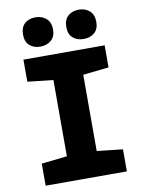

<svg xmlns="http://www.w3.org/2000/svg" viewBox="-100 -1003 800 1071"><g transform="rotate(-10 300.0 -467.5)"><path d="M70 0V-125L215 -141V-573L70 -589V-714H530V-589L384 -573V-141L530 -125V0ZM422 -769Q384 -769 360.5 -790Q337 -811 337 -851Q337 -893 361 -914Q385 -935 422 -935Q459 -935 483 -913.5Q507 -892 507 -851Q507 -811 483 -790Q459 -769 422 -769ZM176 -769Q139 -769 115.5 -790Q92 -811 92 -851Q92 -893 115.5 -914Q139 -935 176 -935Q213 -935 237.5 -913.5Q262 -892 262 -851Q262 -811 237.5 -790Q213 -769 176 -769Z"/></g></svg>

Font: Noto Sans Mono Black
Style: Regular
Weight: 900
Designer: Monotype Design Team
Foundry: Monotype Imaging Inc.
Version: Version 2.014